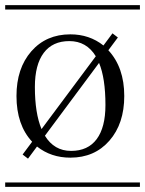

<svg xmlns="http://www.w3.org/2000/svg" viewBox="-29 -728 565 748"><path d="M516.1 -690.9H-8.8V-708H516.1ZM516.1 0H-8.8V-17.1H516.1ZM80.1 -109.9 59.1 -126 96.2 -175.8Q35.2 -241.2 35.2 -354Q35.2 -461.9 93 -528.1Q150.9 -594.2 245.1 -594.2Q319.3 -594.2 374 -550.8L409.2 -598.1L430.2 -582L393.1 -532.2Q455.1 -465.3 455.1 -354Q455.1 -246.1 397.2 -179.9Q339.4 -113.8 245.1 -113.8Q169.9 -113.8 115.2 -157.2ZM146 -199.2Q182.1 -140.1 248 -140.1Q313.5 -140.1 347.7 -186Q381.8 -231.9 381.8 -318.8Q381.8 -423.3 356.9 -482.9ZM132.8 -225.1 344.2 -508.8Q308.1 -567.9 241.2 -567.9Q175.8 -567.9 141.4 -522Q106.9 -476.1 106.9 -389.2Q106.9 -287.1 132.8 -225.1Z"/></svg>

Font: FoglihtenFr01
Style: Regular
Weight: 500
Version: Version 0.68